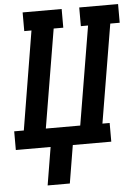

<svg xmlns="http://www.w3.org/2000/svg" viewBox="-65 -782 740 1034"><g transform="rotate(-5 304.5 -265.0)"><path d="M150 205 184 0H-4V-101H48L136 -634H97V-735H308V-634H256L167 -101H353L442 -634H403V-735H613V-634H562L473 -101H512V0H304L270 205Z"/></g></svg>

Font: Iosevka Slab Extended
Style: Bold Italic
Weight: 700
Width: 7
Italic angle: -9°
Monospace: yes
Designer: Belleve Invis
Foundry: Belleve Invis
Version: Version 11.1.0; ttfautohint (v1.8.3)